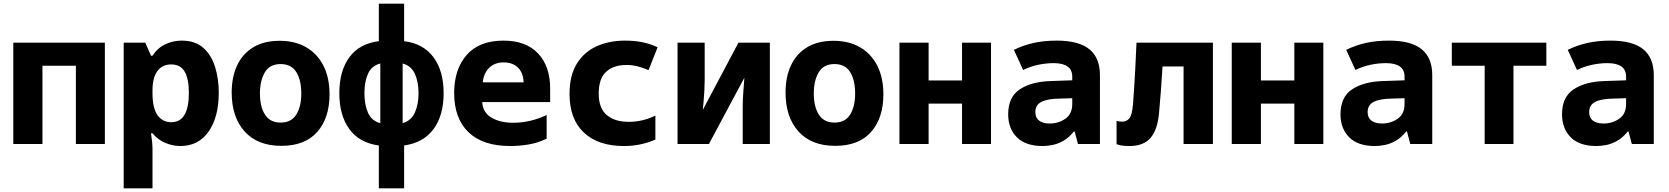

<svg xmlns="http://www.w3.org/2000/svg" viewBox="-20 -780 9040 1040"><path d="M52 0V-549H548V0H391V-424H210V0Z M650 240V-549H767L798 -478H806Q833 -520 875 -540Q917 -560 964 -560Q1037 -560 1081 -521Q1125 -482 1145 -417.5Q1165 -353 1165 -278Q1165 -146 1110 -67.5Q1055 11 957 11Q916 11 875.5 -6Q835 -23 806 -58H798Q801 -39 803.5 -15Q806 9 806 25V240ZM908 -118Q1003 -118 1003 -277Q1003 -352 980.5 -391.5Q958 -431 907 -431Q859 -431 832.5 -395Q806 -359 806 -291V-276Q806 -195 833 -156.5Q860 -118 908 -118Z M1504 10Q1375 10 1305 -68Q1235 -146 1235 -279Q1235 -363 1264.5 -426Q1294 -489 1352 -524Q1410 -559 1495 -559Q1578 -559 1638.5 -524Q1699 -489 1732 -424Q1765 -359 1765 -269Q1765 -141 1698.5 -65.5Q1632 10 1504 10ZM1500 -116Q1558 -116 1585 -159.5Q1612 -203 1612 -274Q1612 -346 1585 -389.5Q1558 -433 1500 -433Q1441 -433 1414.5 -388Q1388 -343 1388 -274Q1388 -202 1415.5 -159Q1443 -116 1500 -116Z M2032 240V8Q1927 -6 1872.5 -80.5Q1818 -155 1818 -275Q1818 -396 1872.5 -470Q1927 -544 2032 -557V-760H2169V-557Q2273 -544 2328 -470Q2383 -396 2383 -275Q2383 -155 2328.5 -81Q2274 -7 2169 8V240ZM1954 -275Q1954 -213 1973.5 -169Q1993 -125 2040 -113V-436Q1993 -424 1973.5 -381Q1954 -338 1954 -275ZM2247 -275Q2247 -337 2227 -380.5Q2207 -424 2161 -436V-113Q2207 -126 2227 -170Q2247 -214 2247 -275Z M2744 11Q2595 11 2517.5 -64Q2440 -139 2440 -276Q2440 -405 2508 -482.5Q2576 -560 2707 -560Q2829 -560 2894.5 -490.5Q2960 -421 2960 -301V-227H2592Q2595 -171 2642 -143Q2689 -115 2760 -115Q2852 -115 2941 -157V-29Q2894 -6 2843.5 2.5Q2793 11 2744 11ZM2595 -334H2816Q2815 -384 2786.5 -413Q2758 -442 2708 -442Q2659 -442 2629.5 -412.5Q2600 -383 2595 -334Z M3360 11Q3220 11 3142.5 -62Q3065 -135 3065 -271Q3065 -371 3104.5 -435Q3144 -499 3212 -529.5Q3280 -560 3365 -560Q3420 -560 3463.5 -550.5Q3507 -541 3542 -524L3493 -400Q3461 -414 3432.5 -421Q3404 -428 3373 -428Q3303 -428 3263 -391Q3223 -354 3223 -273Q3223 -194 3266.5 -157Q3310 -120 3386 -120Q3461 -120 3530 -154V-24Q3494 -8 3451 1.5Q3408 11 3360 11Z M3650 0V-549H3797V-346Q3797 -323 3795.5 -293Q3794 -263 3791.5 -234.5Q3789 -206 3787 -185L3980 -549H4150V0H4003V-202Q4003 -240 4006.5 -284.5Q4010 -329 4012 -359L3820 0Z M4504 10Q4375 10 4305 -68Q4235 -146 4235 -279Q4235 -363 4264.5 -426Q4294 -489 4352 -524Q4410 -559 4495 -559Q4578 -559 4638.5 -524Q4699 -489 4732 -424Q4765 -359 4765 -269Q4765 -141 4698.5 -65.5Q4632 10 4504 10ZM4500 -116Q4558 -116 4585 -159.5Q4612 -203 4612 -274Q4612 -346 4585 -389.5Q4558 -433 4500 -433Q4441 -433 4414.5 -388Q4388 -343 4388 -274Q4388 -202 4415.5 -159Q4443 -116 4500 -116Z M4852 0V-549H5010V-344H5191V-549H5348V0H5191V-219H5010V0Z M5628 11Q5535 11 5488 -36.5Q5441 -84 5441 -161Q5441 -255 5504.5 -296.5Q5568 -338 5672 -341L5788 -345V-365Q5788 -438 5687 -438Q5646 -438 5603.5 -429Q5561 -420 5522 -401L5472 -510Q5523 -535 5579 -547.5Q5635 -560 5704 -560Q5823 -560 5880.5 -513.5Q5938 -467 5938 -373V0H5819L5801 -68H5797Q5770 -34 5739.5 -17Q5709 0 5680 5.5Q5651 11 5628 11ZM5666 -111Q5714 -111 5751 -137Q5788 -163 5788 -216V-248L5721 -246Q5653 -245 5620.5 -228Q5588 -211 5588 -173Q5588 -142 5608.5 -126.5Q5629 -111 5666 -111Z M6097 11Q6079 11 6061 9Q6043 7 6028 1V-125Q6044 -121 6060 -121Q6082 -121 6097 -138.5Q6112 -156 6117 -214Q6120 -256 6123 -299Q6126 -342 6129 -400.5Q6132 -459 6136 -549H6550V0H6391V-420H6277Q6272 -342 6268 -285.5Q6264 -229 6258 -167Q6250 -78 6212.5 -33.5Q6175 11 6097 11Z M6652 0V-549H6810V-344H6991V-549H7148V0H6991V-219H6810V0Z M7428 11Q7335 11 7288 -36.5Q7241 -84 7241 -161Q7241 -255 7304.5 -296.5Q7368 -338 7472 -341L7588 -345V-365Q7588 -438 7487 -438Q7446 -438 7403.5 -429Q7361 -420 7322 -401L7272 -510Q7323 -535 7379 -547.5Q7435 -560 7504 -560Q7623 -560 7680.5 -513.5Q7738 -467 7738 -373V0H7619L7601 -68H7597Q7570 -34 7539.5 -17Q7509 0 7480 5.5Q7451 11 7428 11ZM7466 -111Q7514 -111 7551 -137Q7588 -163 7588 -216V-248L7521 -246Q7453 -245 7420.5 -228Q7388 -211 7388 -173Q7388 -142 7408.5 -126.5Q7429 -111 7466 -111Z M8022 0V-424H7844V-549H8356V-424H8178V0Z M8628 11Q8535 11 8488 -36.5Q8441 -84 8441 -161Q8441 -255 8504.5 -296.5Q8568 -338 8672 -341L8788 -345V-365Q8788 -438 8687 -438Q8646 -438 8603.5 -429Q8561 -420 8522 -401L8472 -510Q8523 -535 8579 -547.5Q8635 -560 8704 -560Q8823 -560 8880.5 -513.5Q8938 -467 8938 -373V0H8819L8801 -68H8797Q8770 -34 8739.5 -17Q8709 0 8680 5.5Q8651 11 8628 11ZM8666 -111Q8714 -111 8751 -137Q8788 -163 8788 -216V-248L8721 -246Q8653 -245 8620.5 -228Q8588 -211 8588 -173Q8588 -142 8608.5 -126.5Q8629 -111 8666 -111Z"/></svg>

Font: Noto Sans Mono ExtraBold
Style: Regular
Weight: 800
Designer: Monotype Design Team
Foundry: Monotype Imaging Inc.
Version: Version 2.014